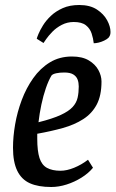

<svg xmlns="http://www.w3.org/2000/svg" viewBox="-20 -739 462 768"><path d="M297 -719Q340 -719 367.5 -701Q395 -683 408.5 -658Q422 -633 422 -611Q422 -603 420 -598Q418 -593 414 -588Q408 -582 396.5 -576.5Q385 -571 374 -568.5Q363 -566 355 -566Q353 -585 346.5 -605Q340 -625 323.5 -638Q307 -651 275 -651Q249 -651 227 -639.5Q205 -628 189.5 -612Q174 -596 165 -583Q156 -570 154 -567L127 -584Q128 -589 134 -603.5Q140 -618 152 -637.5Q164 -657 183.5 -675.5Q203 -694 231 -706.5Q259 -719 297 -719ZM185 9Q133 9 99.5 -6Q66 -21 49 -56Q32 -91 32 -148Q32 -192 40.5 -241.5Q49 -291 67 -339Q85 -387 113 -426.5Q141 -466 179.5 -489.5Q218 -513 268 -513Q309 -513 335 -497.5Q361 -482 373.5 -459Q386 -436 386 -413Q386 -357 367 -321Q348 -285 313 -262.5Q278 -240 231.5 -227Q185 -214 129 -204V-184Q129 -135 138 -107Q147 -79 168 -67.5Q189 -56 222 -56Q247 -56 276.5 -68Q306 -80 332 -100L352 -68Q334 -46 306 -28.5Q278 -11 246.5 -1Q215 9 185 9ZM134 -250Q190 -264 222.5 -279Q255 -294 270.5 -311Q286 -328 290.5 -348.5Q295 -369 295 -393Q295 -408 290.5 -420.5Q286 -433 273.5 -441Q261 -449 237 -449Q219 -449 205 -446Q191 -443 186 -437Q174 -417 163.5 -386.5Q153 -356 145.5 -320.5Q138 -285 134 -250Z"/></svg>

Font: Faustina Medium
Style: Italic
Weight: 500
Italic angle: -8°
Designer: Alfonso Garcia
Foundry: http://www.omnibus-type.com
Version: Version 1.200